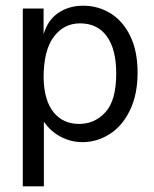

<svg xmlns="http://www.w3.org/2000/svg" viewBox="-20 -487 540 674"><path d="M60 -457H133V-367Q148 -417 185 -442Q222 -467 272 -467Q324 -467 367.5 -440.5Q411 -414 437 -361Q463 -308 463 -232Q463 -155 436 -99.5Q409 -44 364.5 -16Q320 12 270 12Q229 12 193 -7Q157 -26 134 -60V167H60ZM388 -229Q388 -314 355 -359.5Q322 -405 261 -405Q204 -405 168.5 -357.5Q133 -310 133 -213Q135 -134 168 -93Q201 -52 258 -52Q313 -52 350.5 -93.5Q388 -135 388 -229Z"/></svg>

Font: Vazir Code FD
Style: Code-FD
Weight: 400
Foundry: DejaVu fonts team - Redesigned by Saber Rastikerdar
Version: Version 1.1.2